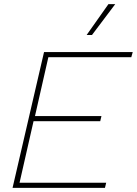

<svg xmlns="http://www.w3.org/2000/svg" viewBox="-20 -913 665 933"><path d="M41 0 194 -660H625L618 -635H215L150 -349H473L467 -324H143L75 -25H496L490 0ZM507 -893H540L427 -743H401Z"/></svg>

Font: Work Sans ExtraLight
Style: Italic
Weight: 200
Italic angle: -13°
Designer: Wei Huang
Foundry: Wei Huang
Version: Version 2.012; ttfautohint (v1.8.3)